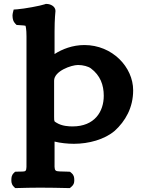

<svg xmlns="http://www.w3.org/2000/svg" viewBox="-20 -718 780 972"><path d="M375 -389C401 -389 427.5 -381.3 439.9 -372C488 -336.1 505.3 -287.6 505.3 -233.1C505.3 -153.3 459.3 -78 347.3 -78C330 -78 293.8 -79.1 266.2 -96.6C255.1 -104.3 253.9 -99.6 253.9 -127.1V-309.7C253.9 -358.3 341.1 -389 375 -389ZM114.1 85C114.1 162 118.7 148.4 65.9 151L56.2 151.5L49.4 158.3C38.2 169.5 38 181.4 37.6 190C37.3 199.8 36.7 213.9 49.4 226.7L57 234.2L67.7 234C109.9 233 135.8 232 182.4 232C236.4 232 271.5 233 321.3 234L333.6 234.2L342.3 226.7C357 213.9 356.3 199.8 355.9 190C355.5 181.4 355.2 169.5 342.3 158.3L334.5 151.6L323.5 151C248.5 147.4 256.2 160.7 256.2 85V-1.3C285 6 322 10 354.2 10C429 10 508.9 -11.6 560.8 -55.7C614.6 -104.7 654.1 -172.7 654.1 -260.9C654.1 -378.2 548.8 -490 407.3 -490C347.6 -490 294.7 -469.3 256.2 -444.4V-558C256.2 -623 260.7 -660.5 260.7 -660.5L260.8 -661.7V-663C260.8 -686.3 234.5 -698 217 -698H211.4L206.3 -696.2C184.1 -688.5 103.9 -673.7 67.2 -670.9L49.2 -669.6L44.8 -652.1C42.9 -644.4 43 -637.7 43.8 -630.8C44.8 -621.4 46.5 -609.3 57.4 -598.3L64.1 -591.6L73.7 -591C94.7 -589.8 106.8 -588.6 108.9 -587.7C110.1 -585.7 114.1 -570.1 114.1 -534Z"/></svg>

Font: Linux Libertine Mono O 
Style: Mono Bold
Weight: 400
Designer: Philipp H. Poll
Foundry: Philipp H. Poll
Version: Version 5.1.7